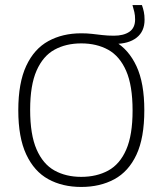

<svg xmlns="http://www.w3.org/2000/svg" viewBox="-20 -734 644 761"><path d="M302 7Q227.5 7 171.5 -23.8Q115.5 -54.5 84 -121.8Q52.5 -189 52.5 -297Q52.5 -405.5 84 -473Q115.5 -540.5 171.8 -571.2Q228 -602 302 -602Q324 -602 344.2 -599.8Q364.5 -597.5 385.8 -595Q407 -592.5 431.5 -592.5Q470 -592.5 492.8 -608Q515.5 -623.5 515.5 -657Q515.5 -673 512.5 -686.2Q509.5 -699.5 505 -714H542.5Q547.5 -700 550.2 -686.8Q553 -673.5 553 -655.5Q553 -609.5 521.5 -584.8Q490 -560 434.5 -560L435.5 -569.5Q490 -538 521 -471.5Q552 -405 552 -297Q552 -187.5 520.8 -120.8Q489.5 -54 433 -23.5Q376.5 7 302 7ZM302 -33Q363 -33 409 -58Q455 -83 480.2 -140.8Q505.5 -198.5 505.5 -296Q505.5 -395 480 -453.2Q454.5 -511.5 408.8 -536.8Q363 -562 302 -562Q241.5 -562 196 -537Q150.5 -512 125 -454.2Q99.5 -396.5 99.5 -299Q99.5 -200 125 -141.8Q150.5 -83.5 196 -58.2Q241.5 -33 302 -33Z"/></svg>

Font: Encode Sans SC ExtraLight
Style: Regular
Weight: 250
Designer: Multiple Designers
Foundry: Impallari Type
Version: Version 3.002